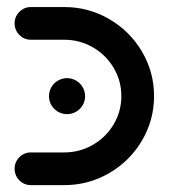

<svg xmlns="http://www.w3.org/2000/svg" viewBox="-20 -539 506 559"><path d="M22.6 -47.8Q22.6 -67.4 36.5 -81.3Q50.4 -95.2 70 -95.2H167Q211.9 -95.2 250.2 -117.2Q288.5 -139.3 310.9 -177Q333.3 -214.8 333.3 -259.3Q333.3 -303.7 310.9 -341.5Q288.5 -379.3 250.2 -401.3Q211.9 -423.3 167 -423.3H70Q50.4 -423.3 36.5 -437.2Q22.6 -451.1 22.6 -471.1Q22.6 -490.7 36.5 -504.6Q50.4 -518.5 70 -518.5H167Q237.8 -518.5 298 -483.5Q358.1 -448.5 393.3 -388.9Q428.5 -329.3 428.5 -259.3Q428.5 -189.3 393.3 -129.6Q358.1 -70 298 -35Q237.8 0 167 0H70Q50.4 0 36.5 -13.9Q22.6 -27.8 22.6 -47.8ZM122.6 -258.9Q122.6 -273 129.6 -285.2Q136.7 -297.4 148.9 -304.4Q161.1 -311.5 175.2 -311.5Q189.3 -311.5 201.5 -304.4Q213.7 -297.4 220.7 -285.2Q227.8 -273 227.8 -258.9Q227.8 -244.8 220.7 -232.8Q213.7 -220.7 201.5 -213.7Q189.3 -206.7 175.2 -206.7Q161.1 -206.7 148.9 -213.7Q136.7 -220.7 129.6 -232.8Q122.6 -244.8 122.6 -258.9Z"/></svg>

Font: 26F Galaxy Hebrew Extra Bold
Style: Regular
Weight: 800
Designer: C₂₉H₂₅N₃O₅
Version: Version 1.000